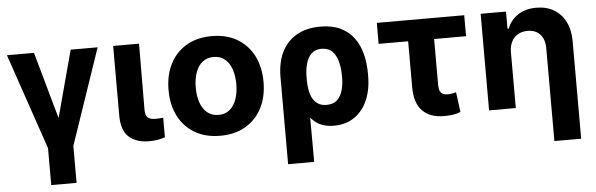

<svg xmlns="http://www.w3.org/2000/svg" viewBox="-48 -715 3355 1081"><g transform="rotate(-5 1629.0 -174.5)"><path d="M17.2 -545.9H170.1L276.2 -168.4L377.5 -545.9H529.9L345.3 -4.7V204.1H202.1V-4.7Z M617.6 -545.9H763.9L762.1 -170.5Q762.9 -138.3 777.5 -127.2Q792.1 -116.2 819.9 -116.2Q834.1 -116.2 844.4 -117.2Q854.8 -118.2 863.1 -118.9V-8.2Q844.4 -1.6 821.4 2.4Q798.3 6.4 773 6.2Q701.7 6.4 659.7 -30.6Q617.7 -67.6 617.6 -152.9Z M1174.8 10.5Q1092 10.5 1031.8 -24.8Q971.6 -60.1 939.1 -123.4Q906.6 -186.7 906.6 -270.7Q906.6 -355.3 939.1 -418.7Q971.6 -482.1 1031.8 -517.4Q1092 -552.7 1174.8 -552.7Q1257.8 -552.7 1318 -517.4Q1378.2 -482.1 1410.8 -418.7Q1443.4 -355.3 1443.4 -270.7Q1443.4 -186.7 1410.8 -123.4Q1378.2 -60.1 1318 -24.8Q1257.8 10.5 1174.8 10.5ZM1175.4 -107.4Q1213.3 -107.4 1238.6 -128.6Q1263.9 -149.8 1276.8 -187Q1289.6 -224.1 1289.6 -271.3Q1289.6 -319.1 1276.8 -356Q1263.9 -392.8 1238.6 -413.8Q1213.3 -434.8 1175.4 -434.8Q1137.4 -434.8 1111.8 -413.8Q1086.1 -392.8 1073.2 -356Q1060.4 -319.1 1060.4 -271.3Q1060.4 -224.1 1073.2 -187Q1086.1 -149.8 1111.8 -128.6Q1137.4 -107.4 1175.4 -107.4Z M1540.9 203.1V-288.5Q1541.2 -374.2 1571.5 -433.2Q1601.8 -492.1 1657.3 -522.4Q1712.8 -552.7 1788.2 -552.7Q1855.4 -552.7 1902.1 -530.2Q1948.8 -507.6 1977.8 -468.2Q2006.7 -428.7 2019.9 -377Q2033.1 -325.3 2033.1 -266.8V-257Q2033.6 -176.9 2007.7 -116.8Q1981.7 -56.8 1933.4 -23.5Q1885.1 9.8 1817.3 9.8Q1753.9 9.8 1714.7 -20.8Q1675.6 -51.5 1653.8 -106.2Q1631.9 -160.9 1619.6 -233L1687 -257.8Q1687 -233 1691.1 -207.1Q1695.1 -181.2 1705.9 -159.3Q1716.7 -137.3 1736.3 -123.9Q1755.9 -110.5 1786.4 -110.5Q1825.8 -110.5 1847.5 -132.3Q1869.1 -154 1877.8 -187.7Q1886.5 -221.5 1886.2 -257V-266.8Q1886.2 -310.4 1876.6 -346.9Q1866.9 -383.4 1844.6 -405.6Q1822.3 -427.7 1784.1 -427.7Q1748.8 -427.7 1727.3 -406.7Q1705.8 -385.7 1696.3 -350.8Q1686.8 -315.9 1687 -274.2L1688.2 203.1Z M2601.7 -545.9V-427.3H2107.7V-545.9ZM2274.5 -545.9H2421.2V-165.2Q2421.7 -144.1 2427.5 -132.2Q2433.4 -120.3 2444 -115.4Q2454.7 -110.5 2468.8 -110.4Q2485.4 -110.5 2495.6 -112.7Q2505.9 -114.9 2518.1 -117.8L2532.9 -5.7Q2510.5 3.6 2488.9 6.7Q2467.3 9.8 2438.4 9.8Q2360.9 9.8 2317.8 -33.7Q2274.7 -77.2 2274.5 -166.6Z M2845.5 -315.2V0H2694.5V-545.9H2837.9V-448.8H2844.5Q2863.3 -497 2905.9 -524.9Q2948.4 -552.7 3009 -552.7Q3065.9 -552.7 3108.2 -527.9Q3150.4 -503.1 3173.7 -457.2Q3197.1 -411.2 3197.1 -347.3V204.1H3045.7V-320.3Q3045.7 -370.2 3020.3 -398.6Q2994.8 -427 2948.8 -427.1Q2918.7 -427.1 2895.2 -413.8Q2871.8 -400.5 2858.7 -375.6Q2845.7 -350.8 2845.5 -315.2Z"/></g></svg>

Font: Inter
Style: Regular
Weight: 400
Designer: Rasmus Andersson
Foundry: rsms
Version: Version 4.000;git-8c9346024